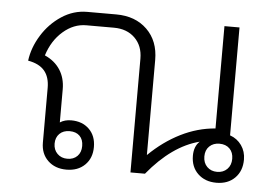

<svg xmlns="http://www.w3.org/2000/svg" viewBox="-45 -617 976 686"><g transform="rotate(5 443.5 -274.0)"><path d="M845 -81Q845 -40 820 -15Q795 10 754 10Q713 10 687.5 -14.5Q662 -39 662 -79Q662 -113 682 -131Q584 -106 497 0H445V-408Q445 -454 416.5 -482Q388 -510 341 -510H242Q197 -510 159 -477Q121 -444 104 -390Q140 -374 159 -344.5Q178 -315 178 -275V-156Q195 -167 218 -167Q258 -167 282.5 -143Q307 -119 307 -79Q307 -39 282 -14.5Q257 10 216 10Q175 10 149.5 -14.5Q124 -39 124 -79V-275Q124 -314 105 -336.5Q86 -359 46 -366Q52 -413 79.5 -457.5Q107 -502 149.5 -530Q192 -558 241 -558H345Q414 -558 456 -517Q498 -476 498 -408V-67Q550 -118 610 -148Q670 -178 734 -183V-550H788V-163Q814 -154 829.5 -132Q845 -110 845 -81ZM803 -80Q803 -103 789.5 -116.5Q776 -130 753 -130Q731 -130 717 -116.5Q703 -103 703 -80Q703 -57 717 -43Q731 -29 753 -29Q775 -29 789 -43Q803 -57 803 -80ZM166 -79Q166 -57 180 -43Q194 -29 216 -29Q238 -29 251.5 -42.5Q265 -56 265 -79Q265 -102 252 -115Q239 -128 216 -128Q193 -128 179.5 -114.5Q166 -101 166 -79Z"/></g></svg>

Font: Bai Jamjuree Light
Style: Regular
Weight: 300
Designer: Katatrad Aksorn Co.,Ltd.
Foundry: Cadson Demak Co.,Ltd.
Version: Version 1.000; ttfautohint (v1.6)